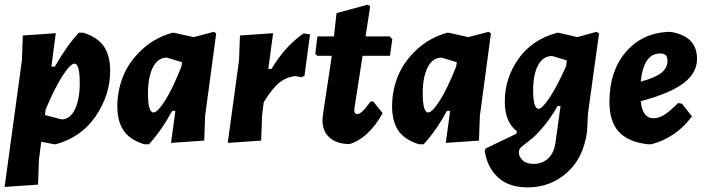

<svg xmlns="http://www.w3.org/2000/svg" viewBox="-21 -616 3061 833"><path d="M221 -472 202 -327H217Q268 -417 321 -474H341Q403 -454 430 -414Q457 -374 457 -309Q457 -205 395 -113Q333 -21 221 10H215L158 -1L148 76L144 185L-1 195L74 -354L78 -462ZM302 -340Q285 -340 251 -288Q217 -236 177 -141L174 -117L246 -98Q283 -98 304 -141.5Q325 -185 325 -255Q325 -340 302 -340Z M727 -474H733L819 -455L907 -478L917 -471L869 -114L865 -6L721 4L740 -135H726Q680 -50 625 10H605Q541 -10 514.5 -50.5Q488 -91 488 -155Q488 -221 512.5 -283.5Q537 -346 593 -399Q649 -452 727 -474ZM621 -211Q621 -128 645 -128Q662 -128 695 -179.5Q728 -231 766 -327L769 -346L703 -366Q664 -366 642.5 -324Q621 -282 621 -211Z M1164 -472 1143 -317H1157Q1216 -416 1296 -471L1324 -467L1300 -287L1287 -281L1261 -286Q1222 -282 1191.5 -258Q1161 -234 1123 -172L1116 -114L1112 -6L967 4L1016 -354L1020 -462Z M1496 9Q1440 9 1408.5 -19.5Q1377 -48 1378 -97L1381 -125L1416 -356L1418 -374H1355L1347 -383L1356 -458H1428L1439 -559L1575 -596L1585 -588L1565 -458H1670L1681 -446L1671 -374H1552L1517 -148L1516 -137Q1516 -121 1530 -121Q1548 -121 1586 -175L1598 -176L1639 -125Q1579 -17 1496 9Z M1919 -474H1925L2011 -455L2099 -478L2109 -471L2061 -114L2057 -6L1913 4L1932 -135H1918Q1872 -50 1817 10H1797Q1733 -10 1706.5 -50.5Q1680 -91 1680 -155Q1680 -221 1704.5 -283.5Q1729 -346 1785 -399Q1841 -452 1919 -474ZM1813 -211Q1813 -128 1837 -128Q1854 -128 1887 -179.5Q1920 -231 1958 -327L1961 -346L1895 -366Q1856 -366 1834.5 -324Q1813 -282 1813 -211Z M2402 -474 2484 -455 2567 -478 2578 -471 2530 -124 2526 -46Q2511 69 2439 133Q2367 197 2268 197Q2187 197 2140 154Q2093 111 2082 39L2086 28L2220 -36L2221 -47Q2169 -87 2169 -175Q2169 -277 2228.5 -361Q2288 -445 2397 -474ZM2292 -224Q2292 -144 2316 -144Q2331 -144 2363.5 -192.5Q2396 -241 2435 -329L2438 -354L2375 -373Q2335 -373 2313.5 -333Q2292 -293 2292 -224ZM2294 95Q2333 95 2359 69.5Q2385 44 2390 -5L2411 -156H2398Q2353 -76 2292 -19L2244 19Q2230 30 2230 44Q2230 64 2246.5 79.5Q2263 95 2294 95Z M2981 -111Q2913 -19 2805 10H2790Q2704 0 2663.5 -44.5Q2623 -89 2623 -174Q2623 -306 2693 -389Q2763 -472 2879 -478L2893 -477Q3003 -457 3003 -361Q3003 -299 2944.5 -255Q2886 -211 2759 -177Q2766 -103 2815 -103Q2837 -103 2860 -117Q2883 -131 2921 -169L2938 -166ZM2843 -384Q2771 -384 2759 -262Q2820 -278 2847.5 -299.5Q2875 -321 2875 -352Q2875 -369 2867.5 -376.5Q2860 -384 2843 -384Z"/></svg>

Font: Alegreya Sans ExtraBold
Style: Italic
Weight: 800
Italic angle: -7°
Designer: Juan Pablo del Peral
Foundry: Huerta Tipografica
Version: Version 2.007